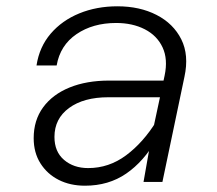

<svg xmlns="http://www.w3.org/2000/svg" viewBox="-20 -578 690 610"><path d="M436 0 461 -142 503 -338Q514 -390 496.5 -427.5Q479 -465 440 -485Q401 -505 349 -505Q275 -505 223 -469.5Q171 -434 160 -370H96Q105 -429 141 -471Q177 -513 232 -535.5Q287 -558 353 -558Q424 -558 477.5 -530.5Q531 -503 556 -453Q581 -403 566 -334L496 0ZM250 12Q203 12 166.5 -6.5Q130 -25 108.5 -59Q87 -93 87 -139Q87 -196 117 -237Q147 -278 201 -300Q255 -322 327 -322H512L501 -269H324Q246 -269 199.5 -235Q153 -201 153 -143Q153 -96 183.5 -70Q214 -44 260 -44Q326 -44 380.5 -84.5Q435 -125 477 -193V-135Q437 -65 381 -26.5Q325 12 250 12Z"/></svg>

Font: Azeret Mono ExtraLight
Style: Italic
Weight: 250
Italic angle: -12°
Designer: Martin Vácha
Foundry: Displaay
Version: Version 1.002